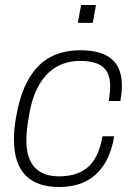

<svg xmlns="http://www.w3.org/2000/svg" viewBox="-20 -740 525 772"><path d="M293 -648H353L366 -720H306ZM219 12C362 12 422 -84 439 -192H392C375 -93 329 -31 218 -31C137 -31 86 -73 86 -175C86 -197 87 -221 97 -278C125 -443 212 -495 301 -495C387 -495 423 -464 423 -392C423 -375 421 -355 417 -334H464C468 -356 470 -377 470 -396C470 -481 427 -538 303 -538C159 -538 76 -450 45 -271C39 -238 36 -208 36 -181C36 -46 102 12 219 12Z"/></svg>

Font: Archivo Thin
Style: Italic
Weight: 100
Italic angle: -10°
Designer: Hector Gatti
Foundry: Omnibus-Type
Version: Version 2.001